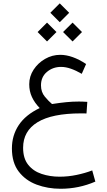

<svg xmlns="http://www.w3.org/2000/svg" viewBox="-20 -807 651 1164"><path d="M342.3 -786.6 399.4 -729.5 342.3 -672.4 285.2 -729.5ZM419.9 -669.9 477.1 -612.8 419.9 -555.7 362.3 -612.8ZM265.1 -669.9 322.3 -612.8 265.1 -555.7 208 -612.8ZM509.3 -189.5 504.4 -119.1Q491.7 -119.6 484.9 -119.6Q478 -119.6 471.2 -119.6Q295.4 -119.6 207.8 -66.2Q120.1 -12.7 120.1 88.9Q120.1 153.3 150.9 191.9Q181.6 230.5 232.2 247.3Q282.7 264.2 341.3 264.2Q393.6 264.2 445.6 253.2Q497.6 242.2 539.1 226.1L558.1 293.9Q458 337.4 347.2 337.4Q269.5 337.4 202.1 312.3Q134.8 287.1 93.5 233.2Q52.2 179.2 52.2 92.8Q52.2 14.2 93.5 -48.3Q134.8 -110.8 220.7 -151.9Q189.9 -183.6 173.6 -218.8Q157.2 -253.9 157.2 -296.4Q157.2 -344.2 183.8 -384.8Q210.4 -425.3 253.4 -450Q296.4 -474.6 345.2 -474.6Q418 -474.6 502 -418.9L475.6 -359.4Q441.4 -379.4 409.9 -390.4Q378.4 -401.4 350.1 -401.4Q300.8 -401.4 264.6 -371.1Q228.5 -340.8 228.5 -289.6Q228.5 -249 251.5 -221.4Q274.4 -193.8 295.4 -176.3Q345.7 -184.1 382.8 -187.7Q419.9 -191.4 458.5 -191.4Q472.7 -191.4 482.4 -190.9Q492.2 -190.4 509.3 -189.5Z"/></svg>

Font: Vazirmatn FD NL Light
Style: Regular
Weight: 300
Designer: Saber Rastikerdar
Foundry: Saber Rastikerdar
Version: Version 33.003